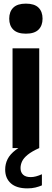

<svg xmlns="http://www.w3.org/2000/svg" viewBox="-20 -812 284 1053"><path d="M48.8 0V-547H195.2V0ZM122 -627.3Q75.5 -627.3 53.1 -649.4Q30.6 -671.4 30.6 -709.6Q30.6 -748.3 53.1 -770.2Q75.5 -792.1 122 -792.1Q168.8 -792.1 191.1 -770.2Q213.4 -748.3 213.4 -709.6Q213.4 -671.4 191.1 -649.4Q168.8 -627.3 122 -627.3ZM130.4 221.1Q70.5 221.1 39.5 193.4Q8.4 165.7 8.4 118.1Q8.4 87.1 21.7 60.6Q34.9 34.1 66.3 10.2Q97.6 -13.7 151.7 -37L195.2 0Q154 18.6 131.8 36.7Q109.6 54.9 101.1 73Q92.6 91.2 92.6 109.8Q92.6 133.2 106.8 146.2Q120.9 159.3 148.4 159.3Q162.2 159.3 177.4 155.3Q192.7 151.3 209.8 143.6V204.6Q193.8 211.6 174.5 216.3Q155.3 221.1 130.4 221.1Z"/></svg>

Font: Encode Sans Condensed Thin
Style: Regular
Weight: 100
Width: 3
Designer: Multiple Designers
Foundry: Impallari Type
Version: Version 3.002